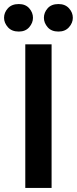

<svg xmlns="http://www.w3.org/2000/svg" viewBox="-52 -929 380 949"><path d="M73 0V-710H203V0ZM41 -773Q6 -773 -13 -794.5Q-32 -816 -32 -841Q-32 -867 -13 -888Q6 -909 41 -909Q74 -909 92.5 -888Q111 -867 111 -841Q111 -816 92.5 -794.5Q74 -773 41 -773ZM237 -773Q202 -773 183.5 -794.5Q165 -816 165 -841Q165 -867 183.5 -888Q202 -909 237 -909Q270 -909 289 -888Q308 -867 308 -841Q308 -816 289 -794.5Q270 -773 237 -773Z"/></svg>

Font: Livvic SemiBold
Style: Regular
Weight: 600
Designer: Jacques Le Bailly, Baron von Fonthausen
Version: Version 1.001; ttfautohint (v1.8.2)